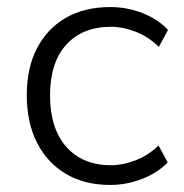

<svg xmlns="http://www.w3.org/2000/svg" viewBox="-20 -517 521 545"><path d="M293 8Q220 8 167 -23.5Q114 -55 85 -112Q56 -169 56 -247Q56 -324 85 -380Q114 -436 167 -466.5Q220 -497 293 -497Q340 -497 384 -480Q428 -463 457 -432L431 -384Q401 -413 365 -427Q329 -441 296 -441Q214 -441 168 -390Q122 -339 122 -246Q122 -153 168 -100.5Q214 -48 295 -48Q329 -48 365 -62Q401 -76 430 -104L456 -56Q427 -26 383 -9Q339 8 293 8Z"/></svg>

Font: Nunito Sans 10pt Light
Style: Regular
Weight: 300
Designer: Vernon Adams
Foundry: Vernon Adams
Version: Version 3.101;gftools[0.9.27]